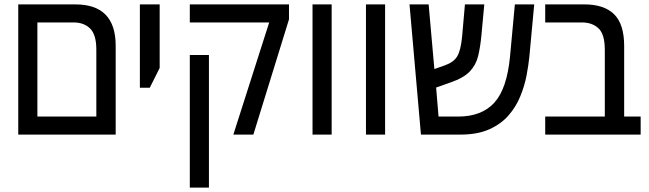

<svg xmlns="http://www.w3.org/2000/svg" viewBox="-20 -612 2951 873"><path d="M63 0V-592H323Q506 -592 506 -404V0ZM150 -82H418V-387Q418 -454 390 -482Q362 -510 314 -510H150Z M616 -213V-592H706V-303L661 -213Z M1041 0 1204 -510H843V-592H1294V-524L1132 0ZM843 241V-362H930V241Z M1401 0V-592H1488V0Z M1644 0V-592H1731V0Z M1894 0 1842 -592H1929L1955 -298L2003 -315Q2043 -329 2059 -356Q2075 -383 2081 -444L2094 -592H2182L2169 -452Q2164 -398 2154 -357Q2144 -316 2115.5 -286.5Q2087 -257 2028 -237L1963 -214L1974 -82H2063Q2170 -82 2227.5 -145Q2285 -208 2299 -355L2321 -592H2409L2387 -355Q2383 -315 2374 -268Q2365 -221 2345.5 -173.5Q2326 -126 2292 -87Q2258 -48 2204.5 -24Q2151 0 2073 0Z M2459 0V-82H2730V-385Q2730 -456 2701.5 -483Q2673 -510 2625 -510H2459V-592H2637Q2727 -592 2772.5 -547Q2818 -502 2818 -403V-82H2893V0Z"/></svg>

Font: Noto Sans Hebrew SemiCondensed
Style: Regular
Weight: 400
Width: 4
Designer: Monotype Design Team
Foundry: Monotype Imaging Inc.
Version: Version 2.004; ttfautohint (v1.8.4.7-5d5b)